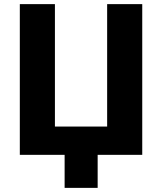

<svg xmlns="http://www.w3.org/2000/svg" viewBox="-20 -750 785 930"><path d="M669 -730V0H453V160H293V0H76V-730H246V-137H499V-730Z"/></svg>

Font: M PLUS 1p ExtraBold
Style: Regular
Weight: 800
Version: Version 1.062